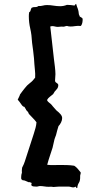

<svg xmlns="http://www.w3.org/2000/svg" viewBox="-20 -767 512 979"><path d="M392.6 -634.8Q373 -635.7 362.3 -633.8Q351.6 -631.8 339.8 -631.8Q330.1 -631.8 321.3 -634.8Q317.4 -633.8 313.5 -633.3Q309.6 -632.8 305.7 -630.9Q292 -631.8 286.6 -630.9Q281.2 -629.9 275.4 -629.9Q267.6 -629.9 260.7 -631.8Q253.9 -633.8 247.1 -633.8Q244.1 -633.8 241.7 -633.3Q239.3 -632.8 236.3 -631.8Q241.2 -590.8 245.6 -549.8Q250 -508.8 254.9 -466.8Q256.8 -452.1 259.8 -427.7Q262.7 -403.3 262.7 -388.7Q262.7 -380.9 261.7 -372.6Q260.7 -364.3 260.7 -356.4Q260.7 -348.6 268.1 -344.7Q275.4 -340.8 277.3 -334Q277.3 -319.3 267.6 -310.1Q257.8 -300.8 251 -287.1Q243.2 -280.3 233.9 -273.4Q224.6 -266.6 219.7 -256.8Q222.7 -249 231 -243.2Q239.3 -237.3 244.1 -231.4Q245.1 -229.5 249 -225.1Q252.9 -220.7 256.8 -216.3Q260.7 -211.9 263.7 -208.5Q266.6 -205.1 267.6 -204.1Q280.3 -194.3 288.6 -184.6Q296.9 -174.8 296.9 -165Q296.9 -154.3 291.5 -143.1Q286.1 -131.8 278.3 -124Q274.4 -113.3 271.5 -101.1Q268.6 -88.9 265.6 -78.1Q263.7 -73.2 261.7 -67.9Q259.8 -62.5 257.8 -56.6Q254.9 -45.9 252.9 -35.2Q251 -24.4 248 -13.7Q241.2 7.8 233.9 29.3Q226.6 50.8 220.7 73.2Q237.3 75.2 253.4 74.7Q269.5 74.2 286.1 74.2Q303.7 74.2 321.8 74.7Q339.8 75.2 358.4 78.1Q369.1 85 376.5 93.8Q383.8 102.5 391.6 112.3Q391.6 119.1 390.1 122.6Q388.7 126 388.7 130.9Q389.6 154.3 382.3 165Q375 175.8 374 191.4Q370.1 193.4 368.7 189.5Q367.2 185.5 365.2 184.6Q360.4 188.5 353.5 188.5Q347.7 188.5 341.8 186.5Q335.9 184.6 331.1 184.6H278.3Q271.5 184.6 265.1 185.5Q258.8 186.5 252.9 186.5Q241.2 184.6 237.3 185.1Q233.4 185.5 228.5 185.5Q217.8 185.5 206.1 183.6Q194.3 181.6 182.6 181.6Q178.7 181.6 174.8 183.1Q170.9 184.6 166 184.6Q160.2 184.6 151.4 183.6Q142.6 182.6 139.6 176.8Q139.6 171.9 141.6 166Q130.9 161.1 129.4 161.6Q127.9 162.1 126 162.1Q116.2 158.2 108.9 154.8Q101.6 151.4 95.7 152.3Q90.8 147.5 89.4 147.5Q87.9 147.5 87.9 136.7Q87.9 124 91.8 113.3Q90.8 101.6 91.8 97.2Q92.8 92.8 92.8 87.9Q102.5 69.3 106.4 56.6Q110.4 43.9 114.3 32.2L152.3 -85Q157.2 -100.6 161.1 -114.7Q165 -128.9 166 -143.6Q157.2 -155.3 147 -165.5Q136.7 -175.8 127 -186.5Q125 -193.4 121.6 -197.3Q118.2 -201.2 113.3 -206.1Q112.3 -210.9 109.4 -213.9Q106.4 -216.8 105.5 -221.7Q97.7 -222.7 91.8 -230.5Q84 -241.2 79.6 -247.6Q75.2 -253.9 70.3 -258.8Q73.2 -265.6 76.7 -272Q80.1 -278.3 82 -285.2Q87.9 -293 93.8 -301.3Q99.6 -309.6 106.4 -317.4Q117.2 -332 132.3 -343.3Q147.5 -354.5 159.2 -371.1Q160.2 -392.6 158.2 -408.2Q156.2 -423.8 155.3 -440.4Q154.3 -448.2 154.3 -455.1Q154.3 -461.9 153.3 -469.7Q151.4 -489.3 148.9 -509.3Q146.5 -529.3 143.6 -548.8Q141.6 -589.8 134.3 -621.1Q127 -652.3 127 -684.6Q127 -689.5 127.4 -694.8Q127.9 -700.2 128.9 -705.1Q134.8 -707 136.2 -714.8Q137.7 -722.7 141.6 -727.5Q149.4 -731.4 159.2 -731Q168.9 -730.5 175.8 -736.3Q187.5 -735.4 197.8 -738.3Q208 -741.2 219.7 -741.2Q236.3 -741.2 252.9 -738.3Q269.5 -735.4 287.1 -735.4Q304.7 -735.4 321.3 -742.2Q334 -742.2 340.8 -741.2Q347.7 -740.2 355.5 -739.3Q360.4 -737.3 362.8 -742.2Q365.2 -747.1 368.2 -747.1Q371.1 -736.3 373 -731.9Q375 -727.5 377 -721.7Q378.9 -715.8 379.9 -710.9Q380.9 -706.1 380.9 -704.1Q381.8 -692.4 383.8 -689.9Q385.7 -687.5 386.7 -682.6Q398.4 -676.8 401.4 -671.9Q402.3 -647.5 392.6 -634.8Z"/></svg>

Font: Caesar Dressing
Style: Regular
Weight: 400
Designer: Dathan Boardman
Foundry: Open Window
Version: Version 1.000